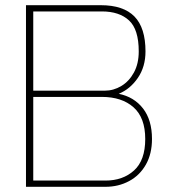

<svg xmlns="http://www.w3.org/2000/svg" viewBox="-20 -719 665 739"><path d="M437 -358Q496 -346 530.5 -301.5Q565 -257 565 -184Q565 -127 541.5 -85.5Q518 -44 477 -22Q436 0 386 0H80V-699H368Q455 -699 497.5 -655.5Q540 -612 540 -521Q540 -462 510.5 -419Q481 -376 437 -358ZM108 -370H383Q417 -370 447 -388Q477 -406 495.5 -440Q514 -474 514 -521Q514 -606 476.5 -640.5Q439 -675 372 -675H108ZM108 -24H386Q453 -24 496 -63Q539 -102 539 -184Q539 -266 494 -306Q449 -346 372 -346H108Z"/></svg>

Font: Prompt Thin
Style: Regular
Weight: 100
Designer: Katatrad Team
Foundry: CadsonDemak
Version: Version 1.030